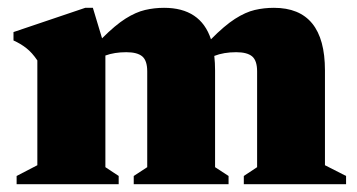

<svg xmlns="http://www.w3.org/2000/svg" viewBox="-20 -471 913 491"><path d="M530 -291V-43.5L564.5 -21V0H322V-21L356.5 -43.5V-288.5Q356.5 -316 343.8 -326.8Q331 -337.5 303 -337.5Q272.5 -337.5 249.5 -329V-43.5L283.5 -21V0H22.5V-21L75.5 -48.5V-316.5Q62 -336.5 47.2 -348Q32.5 -359.5 14.5 -367.5V-389L198 -451H217.5L241 -373Q275 -407 301.2 -423.5Q327.5 -440 351 -445.5Q374.5 -451 399.5 -451Q493 -451 519.5 -370.5Q554 -405.5 581 -422.8Q608 -440 631.5 -445.5Q655 -451 680.5 -451Q811 -451 811 -291V-48.5L865 -21V0H603.5V-21L637.5 -43.5V-288.5Q637.5 -316 624.8 -326.8Q612 -337.5 584 -337.5Q552 -337.5 528 -328Q530 -310.5 530 -291Z"/></svg>

Font: Newsreader Text ExtraBold
Style: Regular
Weight: 800
Designer: Hugues Gentile
Foundry: Production Type
Version: Version 1.001